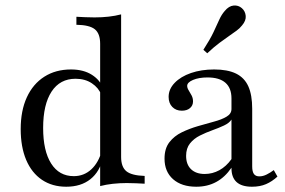

<svg xmlns="http://www.w3.org/2000/svg" viewBox="-20 -686 1064 717"><path d="M354 8.9V-522.6Q354 -560.5 334.3 -576.6Q314.5 -592.7 265.3 -593.5V-623.4Q281.5 -622.6 298.4 -621.8Q315.3 -621 333.1 -621Q360.5 -621 385.5 -623.8Q410.5 -626.6 432.3 -632.3V-100Q432.3 -62.9 451.6 -46.8Q471 -30.6 520.2 -29V0Q504.8 -0.8 487.9 -1.6Q471 -2.4 453.2 -2.4Q426.6 -2.4 401.2 0.4Q375.8 3.2 354 8.9ZM227.4 11.3Q175 11.3 136.7 -14.5Q98.4 -40.3 77.8 -88.7Q57.3 -137.1 57.3 -204Q57.3 -272.6 80.2 -322.6Q103.2 -372.6 145.6 -399.6Q187.9 -426.6 245.2 -426.6Q291.9 -426.6 323.4 -406.5Q354.8 -386.3 363.7 -357.3L358.1 -332.3Q348.4 -358.1 323 -375Q297.6 -391.9 262.1 -391.9Q204 -391.9 172.6 -344Q141.1 -296 141.1 -208.1Q141.1 -122.6 171 -75.4Q200.8 -28.2 255.6 -28.2Q293.5 -28.2 321 -53.6Q348.4 -79 360.5 -124.2L364.5 -97.6Q353.2 -45.2 317.7 -16.9Q282.3 11.3 227.4 11.3Z M712.9 11.3Q658.1 11.3 626.2 -16.9Q594.4 -45.2 594.4 -93.5Q594.4 -131.5 612.5 -154.8Q630.6 -178.2 658.9 -191.9Q687.1 -205.6 719 -214.9Q750.8 -224.2 779.4 -231.9Q808.1 -239.5 826.2 -250.4Q844.4 -261.3 844.4 -279V-318.5Q844.4 -357.3 821.8 -377Q799.2 -396.8 754.8 -396.8Q722.6 -396.8 700.8 -387.5Q679 -378.2 679 -365.3Q679 -357.3 684.7 -348.4Q690.3 -339.5 695.6 -329.4Q700.8 -319.4 700.8 -307.3Q700.8 -291.9 689.5 -282.3Q678.2 -272.6 658.9 -272.6Q637.1 -272.6 623.4 -286.7Q609.7 -300.8 609.7 -324.2Q609.7 -353.2 632.3 -376.6Q654.8 -400 693.1 -413.3Q731.5 -426.6 779.8 -426.6Q829.8 -426.6 861.3 -411.3Q892.7 -396 907.3 -363.7Q921.8 -331.5 921.8 -279.8V-64.5Q921.8 -45.2 928.2 -36.3Q934.7 -27.4 948.4 -27.4Q962.1 -27.4 975.8 -34.3Q989.5 -41.1 1002.4 -50.8L1016.1 -26.6Q996 -8.1 973.4 1.6Q950.8 11.3 921 11.3Q843.5 11.3 844.4 -59.7Q820.2 -24.2 787.5 -6.5Q754.8 11.3 712.9 11.3ZM744.4 -36.3Q773.4 -36.3 799.2 -50.4Q825 -64.5 844.4 -91.9V-239.5Q836.3 -226.6 816.5 -217.3Q796.8 -208.1 773 -199.6Q749.2 -191.1 726.6 -179.8Q704 -168.5 689.5 -150.4Q675 -132.3 675 -104Q675 -71.8 693.5 -54Q712.1 -36.3 744.4 -36.3ZM754 -487.1 739.5 -500Q764.5 -538.7 777.4 -566.1Q790.3 -593.5 798.8 -612.5Q807.3 -631.5 819.4 -645.2Q834.7 -663.7 852.4 -665.3Q870.2 -666.9 883.1 -655.6Q896 -644.4 897.6 -626.6Q899.2 -608.9 883.9 -591.1Q875 -579.8 863.3 -571.4Q851.6 -562.9 835.9 -552Q820.2 -541.1 800 -526.2Q779.8 -511.3 754 -487.1Z"/></svg>

Font: Playfair
Style: Regular
Weight: 400
Designer: Claus Eggers Sørensen
Foundry: Claus Eggers Sørensen
Version: Version 2.001;gftools[0.9.30]